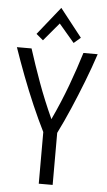

<svg xmlns="http://www.w3.org/2000/svg" viewBox="-61 -954 551 992"><g transform="rotate(5 215.0 -457.5)"><path d="M179 0V-268Q148 -330 117 -401.5Q86 -473 57.5 -548Q29 -623 5 -693H81Q107 -611 139.5 -521.5Q172 -432 215 -338Q259 -432 292 -521.5Q325 -611 350 -693H424Q401 -623 372 -548.5Q343 -474 312.5 -403Q282 -332 251 -270V0ZM136 -740 100 -770 216 -915 330 -770 295 -740 215 -834Z"/></g></svg>

Font: Ubuntu Sans Condensed
Style: Regular
Weight: 400
Width: 3
Designer: Dalton Maag Ltd
Foundry: Dalton Maag Ltd
Version: Version 1.006; ttfautohint (v1.8.4.7-5d5b)